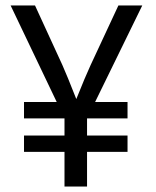

<svg xmlns="http://www.w3.org/2000/svg" viewBox="-20 -679 567 699"><path d="M444.3 -126V-185.5H296.9V-248H444.3V-307.6H326.2L498 -659.2H411.1L309.6 -441.4Q291 -401.4 257.8 -318.4Q223.6 -405.3 207 -442.4L107.4 -659.2H18.6L186.5 -307.6H67.4V-248H214.8V-185.5H67.4V-126H214.8V0H296.9V-126Z"/></svg>

Font: Yaldevi Colombo Medium
Style: Regular
Weight: 500
Designer: Sol Matas, Denzil Rajitha, Kosala Senevirathne and Pathum Egodawatta
Foundry: Mooniak
Version: Version 1.020 ; ttfautohint (v1.6)